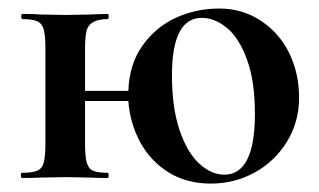

<svg xmlns="http://www.w3.org/2000/svg" viewBox="-20 -419 752 452"><path d="M455.1 -377Q384.8 -377 384.8 -241.2Q384.8 -167 402.3 -114Q419.9 -61 448.5 -34.4Q477.1 -7.8 507.8 -7.8Q580.1 -7.8 580.1 -150.9Q580.1 -229 561 -280Q542 -331.1 513.4 -354Q484.9 -377 455.1 -377ZM282.2 -181.2H180.2V-81.1Q180.2 -51.3 184.1 -36.6Q188 -22 199 -17.1Q210 -12.2 233.9 -12.2Q235.8 -12.2 235.8 -6.1Q235.8 0 233.9 0Q206.1 0 190.9 -1L134.8 -2L77.1 -1Q61 0 32.2 0Q29.3 0 29.1 -6.1Q28.8 -12.2 32.2 -12.2Q56.2 -12.2 67.6 -17.1Q79.1 -22 83 -36.4Q86.9 -50.8 86.9 -81.1V-305.2Q86.9 -335 83 -349.4Q79.1 -363.8 67.6 -368.9Q56.2 -374 33.2 -374Q30.3 -374 30 -380.1Q29.8 -386.2 33.2 -386.2Q61 -386.2 76.2 -384.8L134.8 -383.8L190.9 -384.8Q207 -385.7 233.9 -386.2Q235.8 -386.2 235.8 -380.1Q235.8 -374 233.9 -374Q191.4 -374 184.1 -347.7Q180.2 -333 180.2 -303.2V-205.1H282.2Q284.2 -268.1 315.7 -312Q347.2 -356 394.5 -377.4Q441.9 -398.9 496.3 -398.9Q550.8 -398.9 594.5 -369.9Q638.2 -340.8 661.1 -293.5Q684.1 -246.1 684.1 -189Q684.1 -131.8 655.5 -85.4Q627 -39.1 579.6 -12.9Q532.2 13.2 476.1 13.2Q419.9 13.2 377.4 -12.9Q335 -39.1 310.5 -83.5Q286.1 -127.9 282.2 -181.2Z"/></svg>

Font: Cormorant-Bold
Style: Bold
Weight: 700
Designer: Christian Thalmann (Catharsis Fonts)
Version: Version 3.000